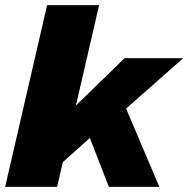

<svg xmlns="http://www.w3.org/2000/svg" viewBox="-30 -726 732 746"><path d="M682 -500 460 -304 589 0H393L319 -190L214 -96L192 0H-10L153 -706H355L265 -316L454 -500Z"/></svg>

Font: Elaine Sans ExtraBold
Style: Italic
Weight: 800
Italic angle: -13°
Designer: Wei Huang
Foundry: Wei Huang
Version: Version 2.001;December 24, 2019;FontCreator 12.0.0.2547 64-b